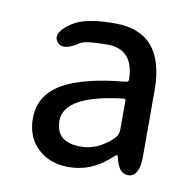

<svg xmlns="http://www.w3.org/2000/svg" viewBox="-53 -863 491 484"><g transform="rotate(10 192.5 -620.5)"><path d="M152 -432Q103 -432 72.5 -461Q42 -490 42 -537Q42 -596 95 -627.5Q148 -659 258 -669Q264 -670 264 -676Q262 -753 195 -753Q140 -753 127 -745Q84 -716 69 -739Q55 -761 99 -789Q130 -809 205 -809Q332 -809 332 -660V-491Q332 -441 306 -438Q279 -435 270 -478Q269 -483 267 -483Q265 -483 253 -472Q208 -432 152 -432ZM173 -488Q216 -488 253 -523Q264 -533 264 -548V-622Q264 -627 259 -626Q109 -609 109 -543Q109 -488 173 -488Z"/></g></svg>

Font: Resource Han Rounded HK
Style: Regular
Weight: 400
Designer: Cyano Hao (round all glyphs); Ryoko NISHIZUKA  (kana, bopomofo & ideographs); Paul D. Hunt (Latin, Greek & Cyrillic); Sa
Foundry: Cyano Hao
Version: 0.990